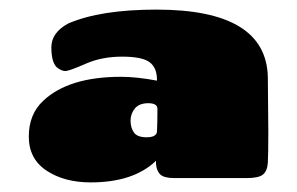

<svg xmlns="http://www.w3.org/2000/svg" viewBox="-20 -742 619 400"><path d="M538 -581 539 -467Q539 -421 538 -403.5Q537 -386 528 -378.5Q519 -371 494 -371H343Q322 -371 314 -378.5Q306 -386 305 -401V-407Q258 -362 169 -362Q114 -362 77 -386.5Q40 -411 40 -457.5Q40 -504 70 -532Q123 -582 232 -582Q265 -582 307 -574V-576Q307 -601 291.5 -612.5Q276 -624 234 -624Q192 -624 158 -609Q124 -594 116 -594Q108 -594 98 -602Q87 -613 87 -643.5Q87 -674 122 -693Q189 -722 306 -722Q535 -722 538 -581ZM308 -515Q308 -527 289 -527Q270 -527 261 -516Q252 -505 252 -490.5Q252 -476 259 -466Q266 -456 285.5 -456Q305 -456 307 -467Q308 -485 308 -515Z"/></svg>

Font: Chango
Style: Regular
Weight: 400
Designer: Manuel Lupez
Foundry: Fontstage
Version: Version 1.001